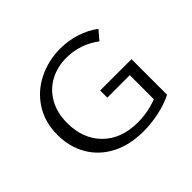

<svg xmlns="http://www.w3.org/2000/svg" viewBox="-117 -622 779 779"><g transform="rotate(-45 272.0 -232.5)"><path d="M480 -236V-32Q445 -14 399 -4Q353 6 308 6Q229 6 171 -24Q113 -54 81.5 -108Q50 -162 50 -231Q50 -304 85 -358.5Q120 -413 179 -442Q238 -471 306 -471Q351 -471 394 -457.5Q437 -444 472 -418L439 -379Q375 -427 297 -427Q245 -427 203 -404.5Q161 -382 136.5 -339Q112 -296 112 -237Q112 -146 167.5 -91Q223 -36 317 -36Q376 -36 429 -57V-195H300V-236Z"/></g></svg>

Font: Ysabeau SC Semilight
Style: Regular
Weight: 300
Designer: Christian Thalmann (Catharsis Fonts)
Version: Version 0.003